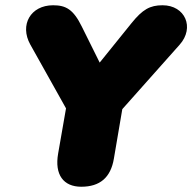

<svg xmlns="http://www.w3.org/2000/svg" viewBox="-20 -700 731 730"><path d="M289 10C360 10 401 -25 413 -97L445 -285L663 -530C721 -595 684 -680 598 -680C550 -680 522 -664 480 -612L359 -462L291 -599C259 -664 231 -680 182 -680C96 -680 54 -605 95 -531L231 -288L201 -116C187 -36 221 10 289 10Z"/></svg>

Font: SN Pro Black
Style: Italic
Weight: 900
Italic angle: -9°
Designer: Tobias Whetton
Foundry: Supernotes
Version: Version 1.001;Glyphs 3.2 (3249)